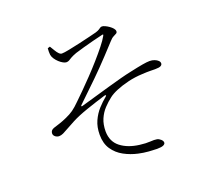

<svg xmlns="http://www.w3.org/2000/svg" viewBox="-132 -927 1263 1141"><g transform="rotate(-20 500.0 -356.0)"><path d="M339 -684Q330 -684 321 -693Q312 -702 303.5 -716.5Q295 -731 285 -747L270 -742Q269 -732 269 -720.5Q269 -709 270 -701Q272 -688 281 -674.5Q290 -661 302 -650Q314 -639 326 -632.5Q338 -626 346 -626Q357 -626 364 -630.5Q371 -635 383 -642Q395 -649 419 -658Q444 -666 475 -674.5Q506 -683 538.5 -691.5Q571 -700 598 -706Q604 -708 606.5 -706.5Q609 -705 604 -697Q592 -675 566.5 -643Q541 -611 508.5 -574Q476 -537 441.5 -501Q407 -465 377 -435Q347 -405 327 -386Q298 -357 277.5 -342.5Q257 -328 227 -315Q205 -305 183.5 -298Q162 -291 143 -285Q132 -281 126.5 -274Q121 -267 121 -257Q121 -248 126.5 -241.5Q132 -235 140 -231.5Q148 -228 155 -228Q168 -228 182 -234.5Q196 -241 216.5 -253Q237 -265 268 -281Q308 -302 369 -323Q430 -344 489 -362Q498 -364 499.5 -361.5Q501 -359 494 -353Q469 -333 443.5 -305Q418 -277 401 -239.5Q384 -202 384 -153Q384 -98 409 -61Q434 -24 474.5 -2Q515 20 561 30Q592 37 625 39.5Q658 42 676 42Q705 42 717 36Q729 30 729 21Q729 10 717.5 0Q706 -10 695 -12Q679 -15 653 -13Q627 -11 587 -16Q515 -25 470 -60Q425 -95 424 -159Q424 -204 438.5 -237.5Q453 -271 476.5 -296Q500 -321 525 -340Q544 -355 577.5 -369Q611 -383 654.5 -393.5Q698 -404 745 -406Q778 -408 795 -407.5Q812 -407 827 -407Q853 -407 863 -412.5Q873 -418 873 -428Q873 -437 865 -445Q857 -453 843 -458.5Q829 -464 812 -464Q796 -464 766.5 -459Q737 -454 683 -442Q658 -437 618 -426.5Q578 -416 531 -402.5Q484 -389 435.5 -375Q387 -361 345 -349Q341 -348 340 -350.5Q339 -353 342 -356Q381 -394 411.5 -423Q442 -452 468 -477.5Q494 -503 519 -528.5Q544 -554 572 -584Q600 -614 636 -653Q650 -669 662 -675Q674 -681 681 -685Q688 -689 688 -698Q688 -707 680 -716.5Q672 -726 660 -734.5Q648 -743 636 -748.5Q624 -754 617 -754Q610 -754 605.5 -751Q601 -748 593.5 -743Q586 -738 570 -733Q558 -730 526 -722Q494 -714 456 -705.5Q418 -697 385.5 -690.5Q353 -684 339 -684Z"/></g></svg>

Font: Noto Serif TC
Style: Regular
Weight: 200
Designer: Ryoko NISHIZUKA 西塚涼子 (kana & ideographs); Frank Grießhammer (Latin, Greek & Cyrillic); Wenlong ZHANG 张文龙 (bopomofo); San
Foundry: Adobe
Version: Version 2.001;hotconv 1.1.0;makeotfexe 2.6.0